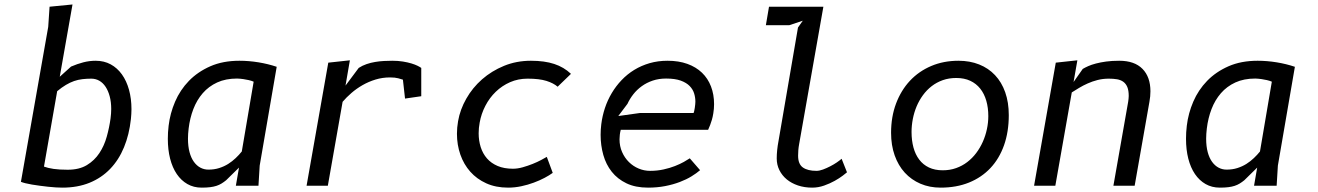

<svg xmlns="http://www.w3.org/2000/svg" viewBox="-20 -830 5890 858"><path d="M176.5 -85.5Q194 -79 219.5 -75.2Q245 -71.5 282.5 -71.5Q334 -71.5 368.2 -92.2Q402.5 -113 424.2 -146Q446 -179 457.2 -219.8Q468.5 -260.5 474 -300.5Q477 -323 477 -343Q477 -374.5 470.2 -399.5Q463.5 -424.5 451.8 -442.2Q440 -460 423.8 -469.2Q407.5 -478.5 388 -478.5Q366.5 -478.5 347.8 -476.2Q329 -474 311 -467.8Q293 -461.5 274.5 -450.5Q256 -439.5 235.5 -422.5ZM195.5 -710 201.5 -800 304 -810 247 -487 297.5 -532.5Q325.5 -544.5 352.5 -551.5Q379.5 -558.5 407.5 -558.5Q445 -558.5 474.5 -542.5Q504 -526.5 524.8 -497.5Q545.5 -468.5 556.5 -428.8Q567.5 -389 567.5 -342Q567.5 -331.5 566.8 -320.5Q566 -309.5 565 -298Q557.5 -228.5 534.2 -172Q511 -115.5 472.2 -75.2Q433.5 -35 380 -13.2Q326.5 8.5 258.5 8.5Q246 8.5 229.5 7.5Q213 6.5 194.8 4.5Q176.5 2.5 157.8 0Q139 -2.5 122.8 -5.2Q106.5 -8 93.5 -11.2Q80.5 -14.5 73.5 -17.5Z M1113.5 -465Q1104.5 -469 1091.8 -472Q1079 -475 1067.5 -476.5Q1054 -478.5 1039.5 -479Q988.5 -479 950.5 -461.5Q912.5 -444 886 -413.5Q859.5 -383 844 -342.5Q828.5 -302 823 -256Q820 -231 820 -210.5Q820 -176 827 -150Q834 -124 846.5 -106.8Q859 -89.5 875.5 -80.8Q892 -72 911.5 -72Q937.5 -72 959.5 -79Q981.5 -86 999.8 -97.5Q1018 -109 1033.2 -123.5Q1048.5 -138 1060.5 -153ZM1034 0 1048 -81 990.5 -24.5Q980 -16 969.8 -9.8Q959.5 -3.5 947.2 0.5Q935 4.5 919 6.5Q903 8.5 881 8.5Q845.5 8.5 817.5 -7.5Q789.5 -23.5 770 -52.2Q750.5 -81 740.2 -121Q730 -161 730 -209.5Q730 -223.5 730.8 -238.2Q731.5 -253 733.5 -268Q740 -323.5 762.5 -375.8Q785 -428 824.2 -468.5Q863.5 -509 919.8 -533.8Q976 -558.5 1050 -558.5Q1092 -558.5 1135 -551.5Q1178 -544.5 1216.5 -531.5L1140.5 -90L1135 0Z M1524 -447.5 1583 -526.5Q1599 -537 1618 -543.5Q1637 -550 1656.8 -553.2Q1676.5 -556.5 1696 -557.5Q1715.5 -558.5 1733 -558.5Q1759 -558.5 1780.5 -555Q1802 -551.5 1818.5 -546.5Q1835 -541.5 1846 -536Q1857 -530.5 1862.5 -526.5V-400L1790 -389.5L1780.5 -474Q1773.5 -476.5 1759.5 -480.2Q1745.5 -484 1723 -484Q1689 -484 1658 -474.5Q1627 -465 1600 -449.5Q1573 -434 1550.5 -414.5Q1528 -395 1511 -375L1445 0H1350L1447 -550L1543.5 -560.5Z M2472 -442.5Q2453.5 -458.5 2421.8 -468.5Q2390 -478.5 2337.5 -478.5Q2295.5 -478.5 2259.5 -462.8Q2223.5 -447 2195.5 -420Q2167.5 -393 2149 -357.2Q2130.5 -321.5 2123.5 -282Q2119 -258 2119 -234.5Q2119 -201.5 2128.2 -172.5Q2137.5 -143.5 2156.2 -122Q2175 -100.5 2204 -88.2Q2233 -76 2272 -76Q2293 -76 2316 -82.5Q2339 -89 2360.2 -97.5Q2381.5 -106 2398.2 -115Q2415 -124 2423.5 -129L2450 -57.5Q2435 -46.5 2413.2 -35Q2391.5 -23.5 2365.2 -13.8Q2339 -4 2309.8 2.2Q2280.5 8.5 2250.5 8.5Q2195.5 8.5 2153 -10.8Q2110.5 -30 2081.5 -62.8Q2052.5 -95.5 2037.2 -139.2Q2022 -183 2022 -232Q2022 -246 2023.2 -260Q2024.5 -274 2027 -288.5Q2036 -340.5 2063.8 -389.2Q2091.5 -438 2134.2 -475.5Q2177 -513 2232.5 -535.8Q2288 -558.5 2352.5 -558.5Q2413.5 -558.5 2456.8 -544.2Q2500 -530 2531.5 -500Z M3108.5 -69.5Q3093 -56 3070.2 -42Q3047.5 -28 3018 -16.8Q2988.5 -5.5 2952.8 1.5Q2917 8.5 2876 8.5Q2819.5 8.5 2779.5 -10.8Q2739.5 -30 2713.8 -62.5Q2688 -95 2676 -137.8Q2664 -180.5 2664 -227.5Q2664 -251 2667 -275Q2671.5 -311.5 2683.2 -347Q2695 -382.5 2713.8 -414Q2732.5 -445.5 2757.8 -472Q2783 -498.5 2814.5 -517.8Q2846 -537 2883.2 -547.8Q2920.5 -558.5 2963 -558.5Q3013 -558.5 3051.8 -544.5Q3090.5 -530.5 3117 -505Q3143.5 -479.5 3157.2 -443.8Q3171 -408 3171 -364.5Q3171 -343.5 3167.5 -323Q3165 -307.5 3161.2 -294.5Q3157.5 -281.5 3153.5 -271.5Q3149 -260 3144.5 -250H2754Q2751 -238.5 2749.8 -228Q2748.5 -217.5 2748.5 -207.5Q2748.5 -176.5 2760 -150.5Q2771.5 -124.5 2790.5 -105.8Q2809.5 -87 2834 -76.8Q2858.5 -66.5 2885 -66.5Q2917 -66.5 2945.2 -72.8Q2973.5 -79 2996.2 -88Q3019 -97 3036 -106.5Q3053 -116 3062.5 -122.5ZM3079.5 -325Q3080.5 -326.5 3082 -333Q3083.5 -339.5 3084.8 -347.8Q3086 -356 3086.8 -363.8Q3087.5 -371.5 3087.5 -376Q3087.5 -394 3082 -412.2Q3076.5 -430.5 3062 -445.5Q3047.5 -460.5 3022 -469.8Q2996.5 -479 2956.5 -479Q2924 -479 2896.8 -469.8Q2869.5 -460.5 2847.8 -444.8Q2826 -429 2810 -408.5Q2794 -388 2784 -366L2743 -311.5L2839.5 -325Z M3567.5 -737.5 3507.5 -717.5H3402.5L3416.5 -800H3659.5L3551.5 -188Q3548.5 -172 3547.5 -158.8Q3546.5 -145.5 3546.5 -134.5Q3546.5 -96.5 3568 -81.5Q3589.5 -66.5 3628.5 -66.5Q3641.5 -66.5 3657.8 -72.5Q3674 -78.5 3690 -86.8Q3706 -95 3719.5 -104.2Q3733 -113.5 3741 -120.5L3765 -60Q3760.5 -56 3745.8 -44.8Q3731 -33.5 3710 -21.8Q3689 -10 3663 -0.8Q3637 8.5 3609.5 8.5Q3575 8.5 3546 -1.2Q3517 -11 3496 -28.2Q3475 -45.5 3463 -69.5Q3451 -93.5 3451 -122Q3451 -140 3453 -159.5Q3455 -179 3459 -200L3546 -707Z M4183.5 8.5Q4134 8.5 4093.2 -9Q4052.5 -26.5 4023.2 -58.5Q3994 -90.5 3978 -135.8Q3962 -181 3962 -236.5Q3962 -308 3984.2 -367.2Q4006.5 -426.5 4046.2 -469Q4086 -511.5 4141.2 -535Q4196.5 -558.5 4263 -558.5Q4314 -558.5 4355.5 -542Q4397 -525.5 4426.5 -494.2Q4456 -463 4472 -417.8Q4488 -372.5 4488 -315.5Q4488 -241 4466.8 -181Q4445.5 -121 4406 -79Q4366.5 -37 4310.2 -14.2Q4254 8.5 4183.5 8.5ZM4396.5 -311Q4396.5 -348.5 4387.5 -379.8Q4378.5 -411 4360.5 -433.8Q4342.5 -456.5 4315.8 -469Q4289 -481.5 4253 -481.5Q4220.5 -481.5 4193 -471.8Q4165.5 -462 4143.5 -445Q4121.5 -428 4104.5 -404.8Q4087.5 -381.5 4076.2 -354.8Q4065 -328 4059.2 -298.5Q4053.5 -269 4053.5 -240Q4053.5 -202.5 4062 -171Q4070.5 -139.5 4087.8 -116.8Q4105 -94 4131.2 -81.5Q4157.5 -69 4193 -69Q4225 -69 4252.5 -78.8Q4280 -88.5 4302.5 -105.8Q4325 -123 4342.5 -146.2Q4360 -169.5 4372 -196.5Q4384 -223.5 4390.2 -252.8Q4396.5 -282 4396.5 -311Z M4696 0H4601L4698 -550L4794.5 -560.5L4777.5 -463.5L4818.5 -522Q4828.5 -528 4843 -534.5Q4857.5 -541 4877.5 -546.2Q4897.5 -551.5 4923.2 -555Q4949 -558.5 4981.5 -558.5Q5050 -558.5 5085.5 -522.2Q5121 -486 5121 -422Q5121 -399.5 5116.5 -375L5050.5 0H4955.5L5021.5 -375Q5022.5 -382 5023.2 -388.5Q5024 -395 5024 -401Q5024 -425.5 5017.8 -440.8Q5011.5 -456 4999.8 -464.5Q4988 -473 4971.5 -475.8Q4955 -478.5 4935 -478.5Q4908.5 -478.5 4885 -472.5Q4861.5 -466.5 4840.8 -457.2Q4820 -448 4802.2 -437.2Q4784.5 -426.5 4769.5 -417Z M5663.5 -465Q5654.5 -469 5641.8 -472Q5629 -475 5617.5 -476.5Q5604 -478.5 5589.5 -479Q5538.5 -479 5500.5 -461.5Q5462.5 -444 5436 -413.5Q5409.5 -383 5394 -342.5Q5378.5 -302 5373 -256Q5370 -231 5370 -210.5Q5370 -176 5377 -150Q5384 -124 5396.5 -106.8Q5409 -89.5 5425.5 -80.8Q5442 -72 5461.5 -72Q5487.5 -72 5509.5 -79Q5531.5 -86 5549.8 -97.5Q5568 -109 5583.2 -123.5Q5598.5 -138 5610.5 -153ZM5584 0 5598 -81 5540.5 -24.5Q5530 -16 5519.8 -9.8Q5509.5 -3.5 5497.2 0.5Q5485 4.5 5469 6.5Q5453 8.5 5431 8.5Q5395.5 8.5 5367.5 -7.5Q5339.5 -23.5 5320 -52.2Q5300.5 -81 5290.2 -121Q5280 -161 5280 -209.5Q5280 -223.5 5280.8 -238.2Q5281.5 -253 5283.5 -268Q5290 -323.5 5312.5 -375.8Q5335 -428 5374.2 -468.5Q5413.5 -509 5469.8 -533.8Q5526 -558.5 5600 -558.5Q5642 -558.5 5685 -551.5Q5728 -544.5 5766.5 -531.5L5690.5 -90L5685 0Z"/></svg>

Font: B612 Mono
Style: Italic
Weight: 400
Italic angle: -10°
Version: Version 1.005